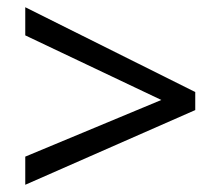

<svg xmlns="http://www.w3.org/2000/svg" viewBox="-20 -628 612 532"><path d="M50 -194V-116L521 -323V-373L50 -608V-530L427 -351Z"/></svg>

Font: Noto Sans Arabic
Style: Regular
Weight: 400
Designer: Monotype Design Team, Nadine Chahine, Nizar Qandah and Khaled Hosny
Foundry: Monotype Imaging Inc.
Version: Version 2.012